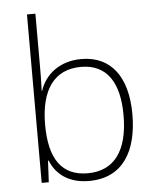

<svg xmlns="http://www.w3.org/2000/svg" viewBox="-54 -806 708 863"><g transform="rotate(-5 300.0 -375.0)"><path d="M313 10C467 10 533 -107 533 -272C533 -441 459 -539 326 -539C226 -539 161 -483 138 -412H136C138 -453 138 -501 138 -535V-760H100V0H132L137 -97H140C164 -36 220 10 313 10ZM310 -25C193 -25 138 -105 138 -259C138 -416 200 -504 321 -504C439 -504 493 -417 493 -271C493 -111 430 -25 310 -25Z"/></g></svg>

Font: Noto Sans Mono ExtraLight
Style: Regular
Weight: 200
Designer: Monotype Design Team
Foundry: Monotype Imaging Inc.
Version: Version 2.014